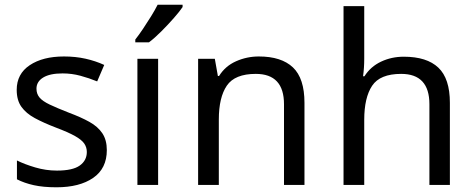

<svg xmlns="http://www.w3.org/2000/svg" viewBox="-20 -786 2013 816"><path d="M434 -148Q434 -70 376 -30Q318 10 220 10Q164 10 123.5 1Q83 -8 52 -24V-104Q84 -88 129.5 -74.5Q175 -61 222 -61Q289 -61 319 -82.5Q349 -104 349 -140Q349 -160 338 -176Q327 -192 298.5 -208Q270 -224 217 -244Q165 -264 128 -284Q91 -304 71 -332Q51 -360 51 -404Q51 -472 106.5 -509Q162 -546 252 -546Q301 -546 343.5 -536.5Q386 -527 423 -510L393 -440Q359 -454 322 -464Q285 -474 246 -474Q192 -474 163.5 -456.5Q135 -439 135 -409Q135 -387 148 -371.5Q161 -356 191.5 -341.5Q222 -327 273 -307Q324 -288 360 -268Q396 -248 415 -219.5Q434 -191 434 -148Z M652 0H564V-536H652ZM756 -756Q744 -738 719 -709.5Q694 -681 665.5 -652.5Q637 -624 613 -606H555V-618Q570 -637 587.5 -663Q605 -689 622 -716.5Q639 -744 650 -766H756Z M1080 -546Q1176 -546 1225 -499.5Q1274 -453 1274 -349V0H1187V-343Q1187 -472 1067 -472Q978 -472 944 -422Q910 -372 910 -278V0H822V-536H893L906 -463H911Q937 -505 983 -525.5Q1029 -546 1080 -546Z M1528 -537Q1528 -497 1523 -462H1529Q1555 -503 1599.5 -524Q1644 -545 1696 -545Q1794 -545 1843 -498.5Q1892 -452 1892 -349V0H1805V-343Q1805 -472 1685 -472Q1595 -472 1561.5 -421.5Q1528 -371 1528 -277V0H1440V-760H1528Z"/></svg>

Font: Noto Sans Lydian
Style: Regular
Weight: 400
Designer: Monotype Design Team
Foundry: Monotype Imaging Inc.
Version: Version 2.002; ttfautohint (v1.8.4.7-5d5b)